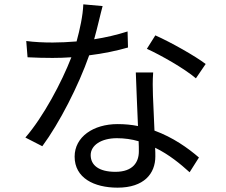

<svg xmlns="http://www.w3.org/2000/svg" viewBox="-20 -819 1040 885"><path d="M928 -524C881 -560 768 -624 696 -656L657 -594C723 -564 830 -503 883 -458ZM568 -674C518 -658 466 -646 414 -638C430 -695 443 -755 453 -791L364 -799C362 -746 348 -683 333 -628C295 -625 258 -623 223 -623C180 -623 138 -625 101 -630L107 -555C144 -553 185 -552 222 -552C251 -552 280 -553 309 -555C264 -439 180 -281 97 -185L175 -145C254 -252 342 -424 391 -564C456 -572 518 -585 570 -600ZM620 -121C620 -72 593 -27 512 -27C435 -27 398 -58 398 -104C398 -149 446 -182 519 -182C554 -182 588 -177 619 -168C620 -150 620 -134 620 -121ZM606 -485C608 -416 613 -319 616 -238C587 -244 555 -247 522 -247C410 -247 324 -188 324 -97C324 1 413 46 522 46C644 46 696 -19 696 -98C696 -109 696 -123 695 -138C759 -107 812 -63 854 -25L897 -93C846 -137 777 -186 692 -217C690 -277 686 -342 685 -378C684 -415 683 -444 686 -485Z"/></svg>

Font: Squished Noto Sans CJK JP Regular
Style: Regular
Weight: 400
Designer: Ryoko NISHIZUKA (kana & ideographs); Paul D. Hunt (Latin, Greek & Cyrillic); Wenlong ZHANG (bopomofo); Sandoll Communica
Foundry: Adobe Systems Incorporated
Version: Version 1.004;PS 1.004;hotconv 1.0.82;makeotf.lib2.5.63406